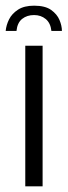

<svg xmlns="http://www.w3.org/2000/svg" viewBox="-36 -656 238 676"><path d="M84 -636Q123 -636 144 -621Q165 -606 173.5 -585.5Q182 -565 182 -547H145Q142 -575 125 -589Q108 -603 84 -603Q59 -603 42 -589.5Q25 -576 22 -547H-16Q-14 -568 -4 -588Q6 -608 27.5 -622Q49 -636 84 -636ZM53 0V-495H114V0Z"/></svg>

Font: Alumni Sans
Style: Regular
Weight: 400
Designer: Robert E. Leuschke
Foundry: Robert E. Leuschke
Version: Version 1.018